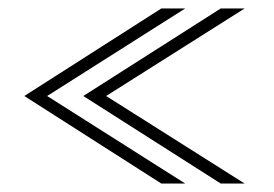

<svg xmlns="http://www.w3.org/2000/svg" viewBox="-20 -474 648 454"><path d="M361.5 -40H418L91.5 -247L418 -454H361.5L37.5 -247ZM502 -40H558.5L231 -247L558.5 -454H502L177 -247Z"/></svg>

Font: Anybody ExtraExpanded ExtraLight
Style: Regular
Weight: 250
Width: 8
Version: Version 1.113;gftools[0.9.25]